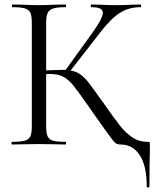

<svg xmlns="http://www.w3.org/2000/svg" viewBox="-20 -645 697 857"><path d="M649 0V28Q647 78 647 187Q647 192 641 192Q635 192 635 187Q635 96 604 48Q573 0 517 0Q504 0 495.5 -6.5Q487 -13 460.5 -49.5Q434 -86 390 -149L377 -168Q328 -238 306 -265Q284 -292 260.5 -303.5Q237 -315 199 -315Q191 -315 186 -314V-81Q186 -51 192.5 -36.5Q199 -22 216.5 -17Q234 -12 273 -12Q275 -12 275 -6Q275 0 273 0Q242 0 224 -1L152 -2L84 -1Q66 0 34 0Q31 0 31 -6Q31 -12 34 -12Q72 -12 90.5 -17Q109 -22 115.5 -36.5Q122 -51 122 -81V-544Q122 -574 115.5 -588Q109 -602 91 -607.5Q73 -613 35 -613Q33 -613 33 -619Q33 -625 35 -625L84 -624Q126 -622 152 -622Q181 -622 225 -624L273 -625Q275 -625 275 -619Q275 -613 273 -613Q235 -613 217 -607Q199 -601 192.5 -586.5Q186 -572 186 -542V-331Q240 -333 253 -333H273L394 -501Q439 -564 439 -588Q439 -601 426.5 -607Q414 -613 387 -613Q385 -613 385 -619Q385 -625 387 -625L429 -624Q469 -622 502 -622Q534 -622 570 -624L607 -625Q610 -625 610 -619Q610 -613 607 -613Q555 -613 515 -587.5Q475 -562 428 -501L295 -330Q321 -326 340 -312Q359 -298 377 -274.5Q395 -251 440 -188Q491 -115 516 -83.5Q541 -52 570.5 -32Q600 -12 638 -12Q646 -12 647.5 -10.5Q649 -9 649 0Z"/></svg>

Font: Cormorant Garamond
Style: Regular
Weight: 400
Designer: Christian Thalmann (Catharsis Fonts)
Version: Version 3.000